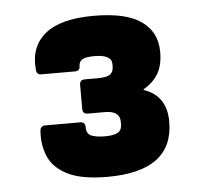

<svg xmlns="http://www.w3.org/2000/svg" viewBox="-40 -817 559 525"><g transform="rotate(-5 239.5 -554.0)"><path d="M235 -333Q166 -333 127.5 -351.5Q89 -370 74.5 -402Q60 -434 63 -474Q64 -488 77 -488H173Q187 -488 187 -474Q187 -455 200.5 -449.5Q214 -444 238 -444Q260 -444 272 -450Q284 -456 284 -474V-480Q284 -510 243 -510H196Q182 -510 182 -524V-590Q182 -604 196 -604H231Q257 -604 266 -611Q275 -618 275 -633V-639Q275 -665 228 -665Q203 -665 194 -659Q185 -653 185 -642Q185 -628 171 -628H79Q66 -628 65 -642Q59 -705 101.5 -740Q144 -775 235 -775Q324 -775 366 -745Q408 -715 408 -661Q408 -623 393.5 -600Q379 -577 354 -563V-561Q416 -540 416 -469Q416 -333 235 -333Z"/></g></svg>

Font: Sofia Sans Black
Style: Regular
Weight: 900
Designer: Botio Nikoltchev, Ani Petrova
Foundry: lettersoup
Version: Version 4.100; ttfautohint (v1.8.3)